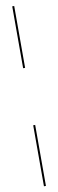

<svg xmlns="http://www.w3.org/2000/svg" viewBox="-102 -774 290 961"><g transform="rotate(-10 43.0 -293.0)"><path d="M38.5 -435.5V-750H48.5V-435.5ZM38.5 164.5V-145.5H48.5V164.5Z"/></g></svg>

Font: Imbue 100pt
Style: Regular
Weight: 400
Designer: Tyler Finck
Foundry: Etcetera Type Company
Version: Version 1.102; ttfautohint (v1.8.3)